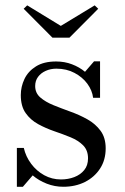

<svg xmlns="http://www.w3.org/2000/svg" viewBox="-20 -704 477 734"><path d="M44.5 10V-138.5H71Q78.5 -105.5 99 -78Q119.5 -50.5 149 -34.2Q178.5 -18 213 -18Q240.5 -18 264 -27Q287.5 -36 302 -53.8Q316.5 -71.5 316.5 -98.5Q316.5 -129.5 298 -148.2Q279.5 -167 250.2 -179Q221 -191 188 -202.2Q155 -213.5 125.8 -229.5Q96.5 -245.5 78 -271.8Q59.5 -298 59.5 -340.5Q59.5 -372.5 73.5 -402Q87.5 -431.5 117.5 -450.2Q147.5 -469 194.5 -469Q227 -469 255.2 -458.2Q283.5 -447.5 305 -429.5L339.5 -469.5H362.5V-330H336Q332.5 -358.5 314 -383.8Q295.5 -409 265 -425.2Q234.5 -441.5 195.5 -441.5Q173.5 -441.5 155 -433.2Q136.5 -425 125.5 -410.2Q114.5 -395.5 114.5 -375Q114.5 -348.5 134 -331.5Q153.5 -314.5 184.2 -302Q215 -289.5 249.2 -277.2Q283.5 -265 314.2 -247.8Q345 -230.5 364.5 -204Q384 -177.5 384 -137Q384 -92.5 362.5 -59.5Q341 -26.5 304.5 -8.2Q268 10 222 10Q189 10 158.8 -1.8Q128.5 -13.5 105 -33.5L67.5 10ZM180.5 -560 70.5 -670.5 84 -683.5 212.5 -605 342 -683.5 355.5 -670.5 245.5 -560Z"/></svg>

Font: Bodoni Moda 9pt
Style: Regular
Weight: 400
Designer: Owen Earl
Foundry: indestructible type
Version: Version 2.005